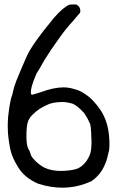

<svg xmlns="http://www.w3.org/2000/svg" viewBox="-20 -745 540 884"><path d="M127.9 -308.6Q129.9 -308.6 148.4 -314.5L167 -320.3Q227.5 -342.8 272.5 -342.8Q289.1 -342.8 304.7 -339.4Q320.3 -335.9 337.4 -330.1Q354.5 -324.2 371.1 -312.5Q410.2 -287.1 443.4 -237.3Q476.6 -187.5 482.4 -116.2Q484.4 -94.7 483.9 -72.8Q483.4 -50.8 478.5 -39.1V-38.1Q461.9 47.9 401.4 88.9Q335.9 119.1 266.6 119.1Q212.9 119.1 155.3 100.6Q92.8 73.2 64.5 26.4Q37.1 -16.6 28.8 -52.2Q20.5 -87.9 16.6 -133.8Q15.6 -146.5 15.6 -164.6Q15.6 -182.6 17.6 -209Q25.4 -278.3 35.2 -305.7L36.1 -306.6Q43.9 -348.6 64.5 -395.5Q77.1 -426.8 102.5 -484.4Q126 -539.1 229.5 -664.1Q271.5 -711.9 299.8 -723.6Q311.5 -724.6 322.3 -724.6Q333 -724.6 335.9 -721.7L336.9 -720.7Q349.6 -710.9 349.6 -697.3Q350.6 -692.4 348.6 -686.5L336.9 -672.9L315.4 -647.5Q281.2 -610.4 252 -568.4Q212.9 -514.6 183.6 -466.8Q168 -437.5 147.5 -405.3Q130.9 -365.2 126.5 -348.1Q122.1 -331.1 122.1 -320.3Q122.1 -308.6 127.9 -308.6ZM401.4 -94.7Q401.4 -103.5 400.4 -113.3Q399.4 -168.9 392.6 -179.7Q384.8 -198.2 368.2 -223.6L367.2 -224.6Q335.9 -258.8 314.5 -267.6H313.5Q290 -275.4 264.6 -275.4Q225.6 -274.4 205.1 -265.6Q160.2 -248 130.9 -217.8Q113.3 -202.1 107.4 -180.7Q101.6 -159.2 101.6 -115.2Q102.5 -72.3 110.4 -60.1Q118.2 -47.9 121.1 -35.2Q123 -23.4 143.1 -3.9Q163.1 15.6 183.6 26.4Q215.8 42 260.7 42Q271.5 42 283.2 41Q322.3 38.1 340.8 29.3Q375 11.7 393.6 -32.2Q401.4 -50.8 401.4 -94.7Z"/></svg>

Font: JasonHandwriting4
Style: Regular
Weight: 400
Version: Version 1.01.21